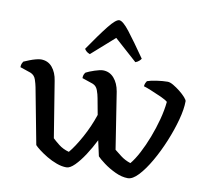

<svg xmlns="http://www.w3.org/2000/svg" viewBox="-87 -849 1034 942"><g transform="rotate(10 430.0 -378.0)"><path d="M302 0Q279 0 253 -9.5Q227 -19 203.5 -33Q180 -47 162.5 -60.5Q145 -74 138 -82L85 -361Q82 -377 75 -398Q68 -419 48 -427L-5 -445Q-5 -457 -1.5 -464Q2 -471 4 -474Q15 -479 31.5 -485.5Q48 -492 63.5 -496Q79 -500 88 -500Q123 -500 144.5 -474.5Q166 -449 172 -408L217 -130Q227 -120 249 -102.5Q271 -85 301 -77Q328 -109 358.5 -164.5Q389 -220 409 -280L394 -361Q391 -379 383.5 -399.5Q376 -420 357 -427L304 -445Q304 -457 307.5 -464Q311 -471 314 -474Q329 -482 356 -491Q383 -500 397 -500Q430 -500 452 -475Q474 -450 481 -409L525 -127Q536 -118 558 -101Q580 -84 608 -75Q628 -99 648 -137Q668 -175 685.5 -220.5Q703 -266 715.5 -313Q728 -360 732 -402Q722 -411 696.5 -422.5Q671 -434 645 -444.5Q619 -455 608 -458Q609 -468 612 -474.5Q615 -481 618 -485Q634 -491 664.5 -495.5Q695 -500 719 -500Q731 -500 748 -490Q765 -480 782 -466.5Q799 -453 810.5 -440Q822 -427 822 -421Q822 -382 807.5 -328Q793 -274 769.5 -217Q746 -160 717.5 -110.5Q689 -61 660.5 -30.5Q632 0 608 0Q578 0 545 -15.5Q512 -31 486 -50.5Q460 -70 450 -81L433 -158Q413 -118 389.5 -82Q366 -46 343 -23Q320 0 302 0ZM319 -567Q308 -571 301 -577.5Q294 -584 292 -589Q346 -668 381 -712Q416 -756 433 -756Q451 -756 485.5 -711.5Q520 -667 574 -589Q571 -584 564 -577.5Q557 -571 546 -567L433 -668Z"/></g></svg>

Font: Texturina
Style: Regular
Weight: 400
Designer: Guillermo Torres Carreño
Foundry: Omnibus-Type
Version: Version 1.002; ttfautohint (v1.8.3)